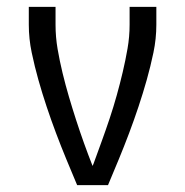

<svg xmlns="http://www.w3.org/2000/svg" viewBox="-20 -540 540 560"><path d="M205 0Q189 -38 173.5 -75.5Q158 -113 143.5 -151.5Q129 -190 116 -229Q103 -268 92 -307Q81 -346 72.5 -386.5Q64 -427 64 -468V-520H142V-468Q142 -432 148 -397Q154 -362 162.5 -327Q171 -292 181 -258Q191 -224 202 -190Q213 -156 225 -122.5Q237 -89 250 -56L253 -63Q265 -96 277 -129Q289 -162 300 -195Q311 -228 320.5 -262Q330 -296 338 -330Q346 -364 352 -398.5Q358 -433 358 -468V-520H436V-468Q436 -427 427.5 -386.5Q419 -346 408 -307Q397 -268 384 -229Q371 -190 356.5 -151.5Q342 -113 326.5 -75.5Q311 -38 295 0Z"/></svg>

Font: Iosevka Curly
Style: Regular
Weight: 400
Monospace: yes
Designer: Belleve Invis
Foundry: Belleve Invis
Version: Version 22.1.2; ttfautohint (v1.8.4)